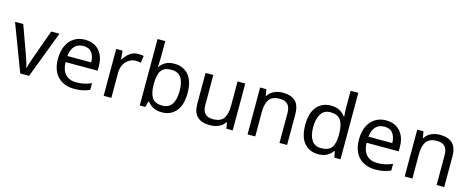

<svg xmlns="http://www.w3.org/2000/svg" viewBox="-37 -1436 5206 2121"><g transform="rotate(15 2566.5 -375.0)"><path d="M203 0 0 -536H94L208 -220Q216 -198 225 -171Q234 -144 241 -119.5Q248 -95 251 -78H255Q259 -95 266.5 -120Q274 -145 283.5 -172Q293 -199 300 -220L414 -536H508L304 0Z M800 -546Q869 -546 918.5 -516Q968 -486 994.5 -431.5Q1021 -377 1021 -304V-251H654Q656 -160 700.5 -112.5Q745 -65 825 -65Q876 -65 915.5 -74.5Q955 -84 997 -102V-25Q956 -7 916 1.5Q876 10 821 10Q745 10 686.5 -21Q628 -52 595.5 -113.5Q563 -175 563 -264Q563 -352 592.5 -415Q622 -478 675.5 -512Q729 -546 800 -546ZM799 -474Q736 -474 699.5 -433.5Q663 -393 656 -321H929Q928 -389 897 -431.5Q866 -474 799 -474Z M1407 -546Q1422 -546 1439.5 -544.5Q1457 -543 1470 -540L1459 -459Q1446 -462 1430.5 -464Q1415 -466 1401 -466Q1360 -466 1324 -443.5Q1288 -421 1266.5 -380.5Q1245 -340 1245 -286V0H1157V-536H1229L1239 -438H1243Q1269 -482 1310 -514Q1351 -546 1407 -546Z M1658 -575Q1658 -541 1656.5 -511.5Q1655 -482 1653 -465H1658Q1681 -499 1721 -522Q1761 -545 1824 -545Q1924 -545 1984.5 -475.5Q2045 -406 2045 -268Q2045 -130 1984 -60Q1923 10 1824 10Q1761 10 1721 -13Q1681 -36 1658 -68H1651L1633 0H1570V-760H1658ZM1809 -472Q1724 -472 1691 -423Q1658 -374 1658 -271V-267Q1658 -168 1690.5 -115.5Q1723 -63 1811 -63Q1883 -63 1918.5 -116Q1954 -169 1954 -269Q1954 -472 1809 -472Z M2633 -536V0H2561L2548 -71H2544Q2518 -29 2472 -9.5Q2426 10 2374 10Q2277 10 2228 -36.5Q2179 -83 2179 -185V-536H2268V-191Q2268 -63 2387 -63Q2476 -63 2510.5 -113Q2545 -163 2545 -257V-536Z M3061 -546Q3157 -546 3206 -499.5Q3255 -453 3255 -349V0H3168V-343Q3168 -472 3048 -472Q2959 -472 2925 -422Q2891 -372 2891 -278V0H2803V-536H2874L2887 -463H2892Q2918 -505 2964 -525.5Q3010 -546 3061 -546Z M3611 10Q3511 10 3451 -59.5Q3391 -129 3391 -267Q3391 -405 3451.5 -475.5Q3512 -546 3612 -546Q3674 -546 3713.5 -523Q3753 -500 3778 -467H3784Q3783 -480 3780.5 -505.5Q3778 -531 3778 -546V-760H3866V0H3795L3782 -72H3778Q3754 -38 3714 -14Q3674 10 3611 10ZM3625 -63Q3710 -63 3744.5 -109.5Q3779 -156 3779 -250V-266Q3779 -366 3746 -419.5Q3713 -473 3624 -473Q3553 -473 3517.5 -416.5Q3482 -360 3482 -265Q3482 -169 3517.5 -116Q3553 -63 3625 -63Z M4243 -546Q4312 -546 4361.5 -516Q4411 -486 4437.5 -431.5Q4464 -377 4464 -304V-251H4097Q4099 -160 4143.5 -112.5Q4188 -65 4268 -65Q4319 -65 4358.5 -74.5Q4398 -84 4440 -102V-25Q4399 -7 4359 1.5Q4319 10 4264 10Q4188 10 4129.5 -21Q4071 -52 4038.5 -113.5Q4006 -175 4006 -264Q4006 -352 4035.5 -415Q4065 -478 4118.5 -512Q4172 -546 4243 -546ZM4242 -474Q4179 -474 4142.5 -433.5Q4106 -393 4099 -321H4372Q4371 -389 4340 -431.5Q4309 -474 4242 -474Z M4858 -546Q4954 -546 5003 -499.5Q5052 -453 5052 -349V0H4965V-343Q4965 -472 4845 -472Q4756 -472 4722 -422Q4688 -372 4688 -278V0H4600V-536H4671L4684 -463H4689Q4715 -505 4761 -525.5Q4807 -546 4858 -546Z"/></g></svg>

Font: Noto Sans Saurashtra
Style: Regular
Weight: 400
Designer: Monotype Design Team
Foundry: Monotype Imaging Inc.
Version: Version 2.001; ttfautohint (v1.8.4.7-5d5b)